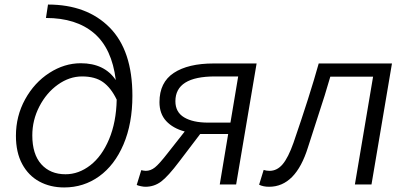

<svg xmlns="http://www.w3.org/2000/svg" viewBox="-20 -811 1787 844"><path d="M50 -214Q50 -301 90.5 -374.5Q131 -448 197 -490.5Q263 -533 335 -533Q439 -533 489 -459Q472 -598 393.5 -665Q315 -732 182 -732L191 -791Q362 -791 462 -690Q562 -589 562 -390Q562 -268 523 -176.5Q484 -85 416 -36Q348 13 262 13Q201 13 153 -13Q105 -39 77.5 -90Q50 -141 50 -214ZM268 -45Q326 -45 377 -84.5Q428 -124 459.5 -199Q491 -274 493 -373Q468 -425 433 -450Q398 -475 341 -475Q285 -475 234.5 -439Q184 -403 153 -343Q122 -283 122 -216Q122 -133 161.5 -89Q201 -45 268 -45Z M983 -222H880H860L768 -101Q719 -36 688.5 -13Q658 10 619 10Q611 10 599 7.5Q587 5 581 2L601 -63Q606 -62 611 -61Q616 -60 621 -60Q642 -60 661 -75Q680 -90 718 -139L792 -233Q740 -247 710.5 -279Q681 -311 681 -362Q681 -449 744 -490.5Q807 -532 919 -532H1108L1018 0H946ZM993 -272 1027 -475H925Q751 -475 751 -366Q751 -318 789.5 -295Q828 -272 895 -272Z M1119 1 1139 -64Q1151 -60 1165 -60Q1198 -60 1222.5 -89Q1247 -118 1270 -183Q1342 -392 1381 -532H1703L1613 0H1540L1620 -474H1432Q1412 -403 1373 -285Q1354 -225 1334 -164Q1280 10 1163 10Q1137 10 1119 1Z"/></svg>

Font: Nebula Sans Book
Style: Regular
Weight: 400
Italic angle: -9°
Designer: Paul D. Hunt for Adobe (as Source Sans)
Foundry: Nebula Entertainment & Broadcasting LLC
Version: Version 1.010